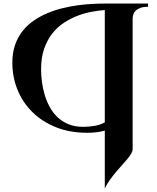

<svg xmlns="http://www.w3.org/2000/svg" viewBox="-20 -720 877 1070"><path d="M805.2 -682.1Q778.3 -682.1 761.7 -675.8Q745.1 -669.4 735.6 -659.9Q726.1 -650.4 722.7 -639.2Q719.2 -627.9 719.2 -618.2V110.8Q719.2 122.6 711.2 136.2Q703.1 149.9 689.9 165.8Q676.8 181.6 660.2 200Q643.6 218.3 626.2 238.8Q608.9 259.3 592.5 282Q576.2 304.7 564 330.1V7.8Q540.5 14.6 515.9 17.3Q491.2 20 466.8 20Q368.2 20 290.5 -11.5Q212.9 -43 159.2 -96.7Q105.5 -150.4 77.1 -220.9Q48.8 -291.5 48.8 -370.1Q48.8 -426.3 64.2 -470.2Q79.6 -514.2 106.4 -547.9Q133.3 -581.5 169.2 -606Q205.1 -630.4 245.6 -647.2Q286.1 -664.1 329.6 -674.6Q373 -685.1 415 -690.7Q457 -696.3 495.4 -698.2Q533.7 -700.2 564 -700.2H805.2ZM442.9 -13.2Q471.7 -13.2 504.2 -18.1Q536.6 -22.9 564 -38.1V-664.1Q530.8 -661.6 491.7 -654.5Q452.6 -647.5 413.3 -632.6Q374 -617.7 337.2 -593.8Q300.3 -569.8 271.7 -533.7Q243.2 -497.6 226.1 -448.2Q209 -398.9 209 -333Q209 -300.3 213.6 -264.2Q218.3 -228 228.8 -192.4Q239.3 -156.7 256.8 -124.3Q274.4 -91.8 300.3 -67.1Q326.2 -42.5 361.6 -27.8Q397 -13.2 442.9 -13.2Z"/></svg>

Font: Uncial Antiqua
Style: Regular
Weight: 400
Version: Version 1.000